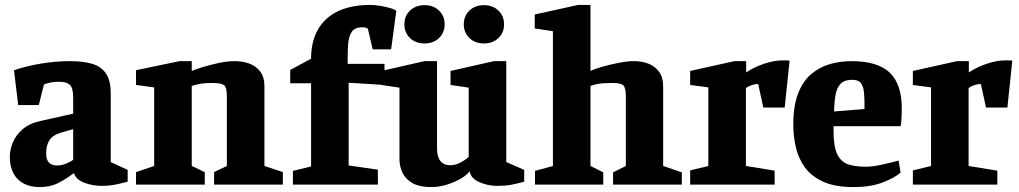

<svg xmlns="http://www.w3.org/2000/svg" viewBox="-20 -752 4149 782"><path d="M142 10Q104 10 76.5 -4.5Q49 -19 34.5 -46.5Q20 -74 20 -113Q20 -141 32 -171Q44 -201 72 -225.5Q100 -250 148 -260L278 -289V-354Q278 -395 264 -407Q250 -419 222 -419Q201 -419 186 -416Q171 -413 159 -408L138 -324H54L37 -466Q87 -483 147 -493Q207 -503 265 -503Q317 -503 354 -492.5Q391 -482 411 -453.5Q431 -425 431 -372V-92L500 -60V-12Q462 -2 441.5 1.5Q421 5 393 5Q358 5 324 -7.5Q290 -20 281 -47Q245 -20 214 -5Q183 10 142 10ZM212 -78Q231 -78 250 -86Q269 -94 278 -101V-226L233 -213Q196 -203 182 -182Q168 -161 168 -127Q168 -102 179.5 -90Q191 -78 212 -78Z M534 0V-51L608 -76V-396L534 -406V-466L711 -503H761V-463Q772 -468 802 -477.5Q832 -487 868.5 -495Q905 -503 936 -503Q968 -503 995.5 -493Q1023 -483 1040 -460.5Q1057 -438 1057 -400V-76L1132 -51V0H852V-51L904 -76V-361Q904 -396 892.5 -405Q881 -414 846 -414Q815 -414 797.5 -411Q780 -408 761 -402V-76L814 -51V0Z M1173 0V-56L1247 -74V-413H1162V-467L1247 -513Q1247 -582 1274.5 -631Q1302 -680 1356 -706Q1410 -732 1489 -732Q1508 -732 1530.5 -728Q1553 -724 1571.5 -718.5Q1590 -713 1594 -707L1573 -551H1498L1478 -636Q1474 -638 1468.5 -639.5Q1463 -641 1456 -641Q1426 -641 1413.5 -623.5Q1401 -606 1398.5 -578Q1396 -550 1396 -518V-492H1546V-406L1400 -415V-78L1519 -61V0Z M1738 10Q1688 10 1659.5 -6.5Q1631 -23 1619 -49Q1607 -75 1607 -104V-395L1533 -406V-463L1709 -503H1760V-147Q1760 -114 1773.5 -96.5Q1787 -79 1815 -79Q1833 -79 1853.5 -89Q1874 -99 1889 -113V-395L1815 -406V-463L1992 -503H2042V-92L2115 -60V-12Q2078 -2 2057 1.5Q2036 5 2005 5Q1967 5 1932.5 -10Q1898 -25 1893 -54Q1878 -36 1851.5 -21.5Q1825 -7 1795 1.5Q1765 10 1738 10ZM1951 -575Q1915 -575 1892 -597Q1869 -619 1869 -653Q1869 -687 1892 -709Q1915 -731 1951 -731Q1987 -731 2010 -709Q2033 -687 2033 -653Q2033 -619 2010 -597Q1987 -575 1951 -575ZM1709 -575Q1673 -575 1650 -597Q1627 -619 1627 -653Q1627 -687 1650 -709Q1673 -731 1709 -731Q1745 -731 1768 -709Q1791 -687 1791 -653Q1791 -619 1768 -597Q1745 -575 1709 -575Z M2159 0V-56L2232 -76V-625L2158 -636V-693L2335 -732H2385V-463Q2401 -471 2432.5 -480Q2464 -489 2499.5 -496Q2535 -503 2563 -503Q2595 -503 2621.5 -492.5Q2648 -482 2664.5 -459.5Q2681 -437 2681 -400V-76L2757 -50V0H2477V-50L2529 -76V-361Q2529 -393 2519.5 -403.5Q2510 -414 2476 -414Q2437 -414 2417.5 -410.5Q2398 -407 2385 -402V-76L2437 -50V0Z M2791 0V-58L2865 -76V-396L2791 -406V-463L2971 -503H3019V-457Q3052 -479 3092.5 -492.5Q3133 -506 3166 -506Q3171 -506 3181.5 -506Q3192 -506 3196 -505L3176 -314H3089L3068 -410Q3056 -410 3042 -405.5Q3028 -401 3018 -393V-76L3135 -57V0Z M3457 10Q3380 10 3331.5 -12.5Q3283 -35 3257 -72Q3231 -109 3221 -154Q3211 -199 3211 -244Q3211 -322 3231 -372.5Q3251 -423 3285.5 -451.5Q3320 -480 3362 -491.5Q3404 -503 3447 -503Q3555 -503 3604 -456Q3653 -409 3653 -309Q3653 -304 3652.5 -290Q3652 -276 3651 -261Q3650 -246 3648 -238H3375V-217Q3375 -154 3390.5 -123Q3406 -92 3435 -82.5Q3464 -73 3506 -73Q3533 -73 3568 -80.5Q3603 -88 3640 -98L3648 -49Q3623 -27 3574 -8.5Q3525 10 3457 10ZM3377 -298 3501 -308V-328Q3501 -352 3499 -375Q3497 -398 3487 -412.5Q3477 -427 3452 -427Q3419 -427 3403.5 -410.5Q3388 -394 3383 -365Q3378 -336 3377 -298Z M3698 0V-58L3772 -76V-396L3698 -406V-463L3878 -503H3926V-457Q3959 -479 3999.5 -492.5Q4040 -506 4073 -506Q4078 -506 4088.5 -506Q4099 -506 4103 -505L4083 -314H3996L3975 -410Q3963 -410 3949 -405.5Q3935 -401 3925 -393V-76L4042 -57V0Z"/></svg>

Font: Manuale ExtraBold
Style: Regular
Weight: 800
Version: Version 1.002